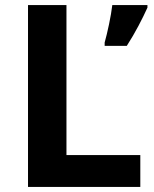

<svg xmlns="http://www.w3.org/2000/svg" viewBox="-20 -734 605 754"><path d="M90 0H531V-125H241V-714H90ZM559 -704V-714H421C416 -671 402 -606 391 -567V-554H478C512 -607 539 -660 559 -704Z"/></svg>

Font: Noto Traditional Nushu
Style: Bold
Weight: 700
Designer: LIU Zhao
Foundry: LiuZhao Studio
Version: Version 2.003